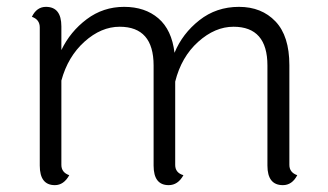

<svg xmlns="http://www.w3.org/2000/svg" viewBox="-20 -532 958 560"><path d="M824 -342V-51Q824 -29 847 -21Q832 8 805 8Q760 8 760 -49V-341Q760 -454 661 -454Q607 -454 558 -410Q509 -366 491 -294V-51Q491 -28 515 -21Q499 8 472 8Q428 8 428 -49V-341Q428 -454 329 -454Q275 -454 226.5 -410.5Q178 -367 159 -297V-51Q159 -29 182 -21Q166 8 140 8Q96 8 96 -49V-452Q96 -475 73 -483Q87 -512 114 -512Q159 -512 159 -455V-386Q185 -440 233 -476Q281 -512 342 -512Q403 -512 442 -478.5Q481 -445 489 -378Q512 -434 561.5 -473Q611 -512 677 -512Q743 -512 783.5 -469.5Q824 -427 824 -342Z"/></svg>

Font: Laila Light
Style: Regular
Weight: 300
Designer: Hitesh Malaviya
Foundry: Indian Type Foundry
Version: Version 1.302;PS 1.0;hotconv 1.0.78;makeotf.lib2.5.61930; tt